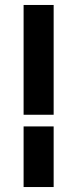

<svg xmlns="http://www.w3.org/2000/svg" viewBox="-20 -753 311 773"><path d="M75 -733H196V-291H75ZM75 -244H196V0H75Z"/></svg>

Font: PatchStencil
Style: Regular
Weight: 400
Version: Version 1.1